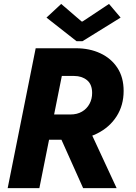

<svg xmlns="http://www.w3.org/2000/svg" viewBox="-20 -968 699 988"><path d="M188 -249 213.9 -378.9H342.3Q377 -378.9 401.9 -393.6Q426.8 -408.2 440.4 -433.3Q454.1 -458.5 454.1 -489.3Q454.1 -534.2 427.5 -555.7Q400.9 -577.1 361.8 -577.1H244.6L274.4 -719.7H370.6Q440.9 -719.7 496.3 -693.8Q551.8 -668 584 -619.1Q616.2 -570.3 616.2 -500Q616.2 -425.8 579.8 -369.1Q543.5 -312.5 479.5 -280.8Q415.5 -249 334 -249ZM19.5 0 163.6 -719.7H326.7L182.6 0ZM407.7 0 286.1 -271.5 413.6 -358.9 580.1 0ZM374 -755.9 219.2 -877.4 294.9 -947.8 399.9 -857.4H404.8L541 -947.8L600.6 -877.4L404.3 -755.9Z"/></svg>

Font: Reddit Sans ExtraBold
Style: Italic
Weight: 800
Italic angle: -11.25°
Designer: Stephen Hutchings
Version: Version 1.013